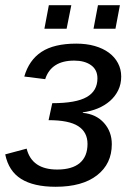

<svg xmlns="http://www.w3.org/2000/svg" viewBox="-26 -705 511 735"><path d="M187 10Q103 10 55 -20Q7 -50 -6 -114L76 -136Q96 -56 193 -56Q250 -56 279.5 -81Q309 -106 309 -154Q309 -199 273.5 -222Q238 -245 160 -245L174 -310Q265 -310 306 -333.5Q347 -357 347 -405Q347 -438 322.5 -455.5Q298 -473 258 -473Q170 -473 147 -402L67 -412Q85 -475 133 -506.5Q181 -538 266 -538Q305 -538 336.5 -529Q368 -520 390.5 -503.5Q413 -487 425.5 -463.5Q438 -440 438 -412Q438 -383 426.5 -359.5Q415 -336 395 -318.5Q375 -301 348.5 -290Q322 -279 291 -275V-273Q342 -268 372 -234.5Q402 -201 402 -153Q402 -78 345.5 -34Q289 10 187 10ZM332 -595 349 -685H433L416 -595ZM144 -595 161 -685H247L229 -595Z"/></svg>

Font: Libra Sans Modern
Style: Italic
Weight: 400
Italic angle: -12°
Foundry: Stefan Peev, Context Ltd
Version: Version 1.000